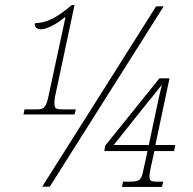

<svg xmlns="http://www.w3.org/2000/svg" viewBox="-20 -739 764 760"><path d="M73 -286H275L280 -306H232C205 -306 197 -308 196 -324C194 -337 197 -354 202 -376L275 -719H264C204 -668 166 -649 118 -647C115 -633 126 -623 141 -623C164 -623 202 -642 237 -671L239 -670L171 -354C162 -312 151 -306 126 -306H77ZM147 0H177L628 -714H598ZM463 1H621L626 -20H598C583 -20 574 -22 572 -34C571 -41 572 -54 576 -72L591 -141H669L674 -165H595L651 -429H611L396 -162L393 -141H564L546 -59C539 -26 532 -20 491 -20H467ZM430 -165 568 -338C592 -366 611 -392 621 -404C614 -377 608 -349 601 -316L569 -165Z"/></svg>

Font: Noto Serif Condensed Thin
Style: Italic
Weight: 100
Width: 3
Italic angle: -12°
Designer: Monotype Design Team
Foundry: Monotype Imaging Inc.
Version: Version 2.013